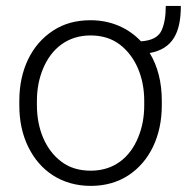

<svg xmlns="http://www.w3.org/2000/svg" viewBox="-20 -605 618 635"><path d="M43.9 -256.3C43.9 -205.1 53.7 -159.7 73.2 -119.6C112.3 -39.1 185.1 9.8 280.3 9.8C327.6 9.8 369.1 -2 404.3 -24.9C474.6 -70.8 515.1 -154.3 515.1 -256.3V-272C515.1 -332.5 502 -385.3 475.1 -429.7C551.8 -443.4 578.1 -498 578.1 -585.4H528.3C528.3 -550.8 523.4 -523.4 513.7 -502.9C503.4 -481.9 481 -470.7 446.3 -468.3C405.3 -511.7 348.1 -538.1 279.3 -538.1C231.9 -538.1 190.9 -526.9 155.8 -503.9C85 -458 43.9 -375 43.9 -272ZM102.1 -272C102.1 -310.1 108.9 -345.7 122.6 -378.4C149.9 -443.8 203.1 -487.8 279.3 -487.8C317.9 -487.8 350.1 -477.5 376.5 -457.5C429.2 -417 457 -348.1 457 -272V-256.3C457 -217.8 450.2 -182.1 436.5 -149.4C409.2 -83.5 356.4 -40.5 280.3 -40.5C241.7 -40.5 209.5 -50.3 183.1 -70.3C129.9 -109.9 102.1 -179.7 102.1 -256.3Z"/></svg>

Font: Vazirmatn ExtraLight
Style: Regular
Weight: 200
Designer: Saber Rastikerdar
Foundry: Saber Rastikerdar
Version: Version 33.003